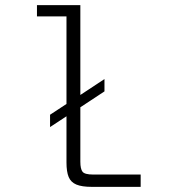

<svg xmlns="http://www.w3.org/2000/svg" viewBox="-20 -728 672 748"><path d="M338 0Q299 0 277.5 -9Q256 -18 247.5 -38.5Q239 -59 239 -95V-275L175 -233V-281L239 -323V-664H124V-708H293V-358L387 -420V-372L293 -310V-98Q293 -70 301.5 -59Q310 -48 343 -48H528V0Z"/></svg>

Font: Atkinson Hyperlegible Mono ExtraLight
Style: Regular
Weight: 200
Monospace: yes
Designer: Elliott Scott, Megan Eiswerth, Linus Boman, Theodore Petrosky, Letters from Sweden
Foundry: Applied Design Works, Letters from Sweden
Version: Version 2.001